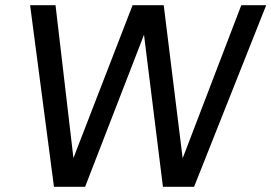

<svg xmlns="http://www.w3.org/2000/svg" viewBox="-20 -720 1046 740"><path d="M535 -586 308 0H188L96 -700H194L263 -111L491 -700H611L684 -110L910 -700H1006L728 0H608Z"/></svg>

Font: Retni Sans Medium
Style: Italic
Weight: 500
Italic angle: -8°
Designer: Vitaly Kuzmin
Foundry: ParaType Ltd.
Version: Version 1.00;June 10, 2019;FontCreator 11.5.0.2425 64-bit; t